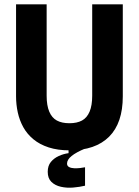

<svg xmlns="http://www.w3.org/2000/svg" viewBox="-20 -680 639 885"><path d="M372 176Q347 182 317.5 184.5Q288 187 261 181Q234 175 217 158.5Q200 142 200 112Q200 84 214.5 66.5Q229 49 251 39Q273 29 296 26V6L372 -2V5Q331 22 310 39Q289 56 289 74Q289 85 298.5 90Q308 95 322 95.5Q336 96 349.5 94.5Q363 93 372 91ZM301 13Q246 13 204.5 -0.5Q163 -14 134 -38Q105 -62 87.5 -93.5Q70 -125 62 -161.5Q54 -198 54 -236V-660H195V-239Q195 -194 207 -165.5Q219 -137 242 -124.5Q265 -112 300 -112Q335 -112 358 -124.5Q381 -137 393 -165.5Q405 -194 405 -239V-660H546V-236Q546 -113 483 -50Q420 13 301 13Z"/></svg>

Font: Bricolage Grotesque 36pt SemiCondensed
Style: Bold
Weight: 700
Width: 4
Designer: Mathieu Triay
Foundry: Atelier Triay
Version: Version 1.001;gftools[0.9.33.dev8+g029e19f]